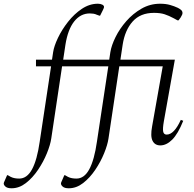

<svg xmlns="http://www.w3.org/2000/svg" viewBox="-141 -770 1041 1030"><path d="M-79 240Q-101 240 -111 231.5Q-121 223 -121 214Q-121 210 -116 200L-103 170H-99L-83 179Q-73 184 -61.5 186Q-50 188 -38 188Q4 188 31 138Q58 88 72 -10L133 -414H52V-450H138L144 -490Q149 -523 170 -567Q191 -611 224 -653Q257 -695 298 -722.5Q339 -750 384 -750Q398 -750 408 -745Q417 -740 417 -733Q417 -729 415 -725Q413 -721 411 -716L396 -686H392L378 -691Q370 -695 360 -696.5Q350 -698 341 -698Q291 -698 257 -655Q223 -612 210 -530L198 -450H445L451 -490Q457 -527 479 -571.5Q501 -616 536.5 -656.5Q572 -697 618 -723.5Q664 -750 718 -750Q748 -750 771 -743.5Q794 -737 813 -728Q823 -723 830.5 -716.5Q838 -710 838 -700Q838 -694 835 -689Q832 -684 828 -676L817 -661H811L791 -672Q765 -686 742 -693.5Q719 -701 685 -701Q612 -701 570.5 -654.5Q529 -608 517 -530L505 -450H797L738 -119Q731 -79 734.5 -63.5Q738 -48 753 -48Q793 -48 829 -127L842 -122Q814 -52 783 -21Q752 10 719 10Q690 10 677.5 -14.5Q665 -39 675 -92L732 -414H499L441 -27Q436 7 417.5 52.5Q399 98 370 141Q341 184 305 212Q269 240 228 240Q206 240 196 231.5Q186 223 186 214Q186 210 191 200L204 170H208L224 179Q234 184 245.5 186Q257 188 269 188Q311 188 338 138Q365 88 379 -10L440 -414H192L134 -27Q129 7 110.5 52.5Q92 98 63 141Q34 184 -2 212Q-38 240 -79 240Z"/></svg>

Font: Spectral Light
Style: Italic
Weight: 300
Italic angle: -10°
Designer: Jean-Baptiste Levee
Foundry: Production Type
Version: Version 2.001